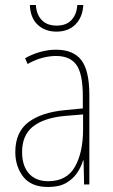

<svg xmlns="http://www.w3.org/2000/svg" viewBox="-20 -735 450 765"><path d="M203 -537Q272 -537 304 -495.5Q336 -454 336 -356V0H315L313 -96H311Q303 -69 286.5 -45Q270 -21 242.5 -5.5Q215 10 172 10Q104 10 72.5 -31Q41 -72 41 -129Q41 -208 92.5 -247.5Q144 -287 237 -296L310 -303V-351Q310 -441 284.5 -476.5Q259 -512 203 -512Q179 -512 150.5 -505Q122 -498 90 -480L80 -503Q108 -519 140 -528Q172 -537 203 -537ZM237 -273Q154 -265 111 -230.5Q68 -196 68 -129Q68 -74 95.5 -43.5Q123 -13 172 -13Q246 -13 278.5 -70.5Q311 -128 311 -220V-279ZM312 -715Q309 -666 280.5 -637.5Q252 -609 205 -609Q160 -609 130.5 -636Q101 -663 99 -715H123Q125 -678 146 -655.5Q167 -633 206 -633Q245 -633 265.5 -656Q286 -679 288 -715Z"/></svg>

Font: Noto Sans Khmer Condensed Thin
Style: Regular
Weight: 100
Width: 3
Designer: Danh Hong and the Monotype Design Team
Foundry: Monotype Imaging Inc.
Version: Version 2.004; ttfautohint (v1.8.4.7-5d5b)